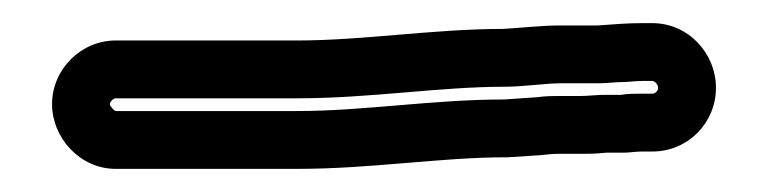

<svg xmlns="http://www.w3.org/2000/svg" viewBox="-20 -36 664 166"><path d="M465 36H498C505 36 511 35 517 35C523 35 529 34 535 34H544C546 34 549 37 549 40C549 43 546 45 544 45H535C529 45 522 45 517 46H503C496 46 488 47 482 47H463C458 47 452 47 445 48L416 50C354 50 295 60 237 60H80C79 60 75 56 75 54C75 52 78 49 80 49H237C300 49 360 39 416 39C432 39 452 36 465 36ZM535 95H544C575 95 599 70 599 40C599 10 575 -16 544 -16H535C522 -16 511 -15 497 -14H465C448 -14 432 -12 415 -11C355 -11 294 -1 237 -1H80C50 -1 25 24 25 54C25 83 49 110 80 110H237C301 110 361 100 417 100H419L449 98C457 97 461 97 463 97H482C490 97 494 97 504 96H519C524 96 530 95 535 95Z"/></svg>

Font: Blanket
Style: Outline
Weight: 400
Foundry: Cannot Into Space Fonts
Version: Version 0.9